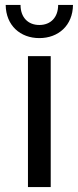

<svg xmlns="http://www.w3.org/2000/svg" viewBox="-20 -756 317 776"><path d="M185 0V-529H93V0ZM139 -602C216 -602 274 -653 275 -736H215C215 -686 185 -655 139 -655C93 -655 63 -686 63 -736H3C4 -653 62 -602 139 -602Z"/></svg>

Font: Montserrat-Alt1 Med
Style: Regular
Weight: 500
Designer: Differentunic
Foundry: Differentunic
Version: Version 7.222